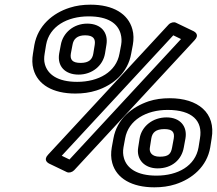

<svg xmlns="http://www.w3.org/2000/svg" viewBox="-20 -766 928 821"><path d="M359 -696C443 -696 484 -665 496 -621C500 -606 501 -591 498 -574L491 -537C477 -458 401 -416 310 -416C226 -416 184 -448 172 -491C168 -505 168 -520 171 -537L177 -574C191 -654 268 -696 359 -696ZM127 -574 121 -537C117 -514 117 -491 123 -470C141 -404 206 -366 302 -366C334 -366 364 -370 392 -379C464 -402 527 -455 541 -537L548 -574C552 -597 552 -620 546 -641C528 -707 464 -746 367 -746C335 -746 306 -742 278 -733C205 -710 142 -656 127 -574ZM353 -665C295 -665 249 -626 240 -574L233 -537C224 -483 258 -447 316 -447C374 -447 420 -485 429 -537L435 -574C444 -627 412 -665 353 -665ZM344 -615C380 -615 389 -599 385 -574L379 -537C375 -512 360 -497 325 -497C288 -497 279 -512 283 -537L290 -574C294 -599 310 -615 344 -615ZM697 -296C802 -296 848 -249 835 -174L829 -136C815 -56 740 -15 649 -15C565 -15 522 -47 510 -90C506 -104 505 -119 508 -136L515 -174C529 -253 606 -296 697 -296ZM465 -174 458 -136C454 -113 454 -90 460 -69C478 -3 544 35 640 35C672 35 702 31 730 22C802 -1 865 -54 879 -136L885 -174C904 -284 826 -346 706 -346C673 -346 644 -342 616 -333C545 -309 480 -258 465 -174ZM692 -264C634 -264 586 -227 577 -174L571 -136C562 -83 599 -46 654 -46C715 -46 757 -83 766 -136L773 -174C782 -226 750 -264 692 -264ZM683 -214C719 -214 727 -199 723 -174L716 -136C711 -108 701 -96 663 -96C629 -96 617 -115 621 -136L627 -174C631 -199 646 -214 683 -214ZM277 -84 244 -100 721 -615 754 -599ZM266 -30C275 -26 288 -29 297 -38L812 -594C834 -617 814 -629 809 -632L732 -669C723 -673 710 -670 701 -661L186 -105C164 -82 184 -70 189 -67Z"/></svg>

Font: Asimov
Style: XWidOuIt
Weight: 500
Designer: Google
Version: Version 2.000980; 2014